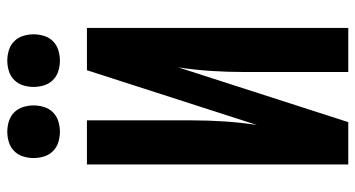

<svg xmlns="http://www.w3.org/2000/svg" viewBox="-250 -750 999 540"><g transform="rotate(-90 250.0 -479.5)"><path d="M58 0V-735H182V-441Q182 -395 179 -349Q176 -303 169 -257L323 -735H442V0H318V-294Q318 -340 321 -386Q324 -432 331 -478L177 0ZM350 -811Q335 -811 320.5 -815.5Q306 -820 295.5 -830.5Q285 -841 280.5 -855.5Q276 -870 276 -885Q276 -900 280.5 -914.5Q285 -929 295.5 -939.5Q306 -950 320.5 -954.5Q335 -959 350 -959Q365 -959 379.5 -954.5Q394 -950 404.5 -939.5Q415 -929 419.5 -914.5Q424 -900 424 -885Q424 -870 419.5 -855.5Q415 -841 404.5 -830.5Q394 -820 379.5 -815.5Q365 -811 350 -811ZM150 -811Q135 -811 120.5 -815.5Q106 -820 95.5 -830.5Q85 -841 80.5 -855.5Q76 -870 76 -885Q76 -900 80.5 -914.5Q85 -929 95.5 -939.5Q106 -950 120.5 -954.5Q135 -959 150 -959Q165 -959 179.5 -954.5Q194 -950 204.5 -939.5Q215 -929 219.5 -914.5Q224 -900 224 -885Q224 -870 219.5 -855.5Q215 -841 204.5 -830.5Q194 -820 179.5 -815.5Q165 -811 150 -811Z"/></g></svg>

Font: Iosevka Extrabold
Style: Regular
Weight: 800
Monospace: yes
Designer: Belleve Invis
Foundry: Belleve Invis
Version: Version 32.5.0; ttfautohint (v1.8.4)